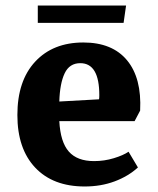

<svg xmlns="http://www.w3.org/2000/svg" viewBox="-20 -662 571 696"><path d="M43 -245Q43 -369 107.5 -438.5Q172 -508 282 -508Q387 -508 440.5 -443.5Q494 -379 488 -261L468 -223H195Q199 -147 229.5 -112.5Q260 -78 321 -78Q358 -78 392.5 -88.5Q427 -99 446 -112L480 -55Q445 -23 395.5 -4.5Q346 14 287 14Q172 14 107.5 -54.5Q43 -123 43 -245ZM339 -302Q340 -307 340 -317Q340 -433 271 -433Q232 -433 214.5 -396.5Q197 -360 195 -294ZM117 -642H437L428 -579H117Z"/></svg>

Font: Andada Pro ExtraBold
Style: Regular
Weight: 800
Designer: Carolina Giovagnoli
Foundry: Huerta Tipografica
Version: Version 3.005; ttfautohint (v1.8.4)